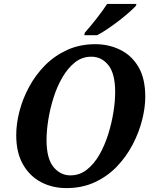

<svg xmlns="http://www.w3.org/2000/svg" viewBox="-20 -951 780 982"><path d="M320 11Q247 11 189 -20Q131 -51 97 -111Q63 -171 63 -260Q63 -318 79.5 -382Q96 -446 129 -507Q162 -568 210.5 -617Q259 -666 323.5 -695.5Q388 -725 468 -725Q536 -725 594.5 -696.5Q653 -668 688 -609Q723 -550 723 -456Q723 -401 707 -337.5Q691 -274 659 -212.5Q627 -151 579 -100.5Q531 -50 466 -19.5Q401 11 320 11ZM340 -54Q387 -54 424 -83Q461 -112 488 -159Q515 -206 533 -263Q551 -320 560 -376.5Q569 -433 569 -480Q569 -574 534.5 -617.5Q500 -661 447 -661Q400 -661 363.5 -632Q327 -603 299.5 -556Q272 -509 254 -452Q236 -395 227 -338.5Q218 -282 218 -235Q218 -140 253.5 -97Q289 -54 340 -54ZM411 -771 414 -784Q440 -813 473 -855Q506 -897 528 -931H678L675 -921Q663 -908 640.5 -888Q618 -868 589.5 -846Q561 -824 531.5 -804Q502 -784 477 -771Z"/></svg>

Font: Noto Serif SemiCondensed
Style: Bold Italic
Weight: 700
Width: 4
Italic angle: -12°
Designer: Monotype Design Team
Foundry: Monotype Imaging Inc.
Version: Version 2.014